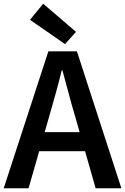

<svg xmlns="http://www.w3.org/2000/svg" viewBox="-22 -1016 675 1036"><path d="M-2 0 239 -739H393L633 0H494L382 -393Q364 -452 348 -514Q332 -576 315 -636H311Q296 -575 279 -513.5Q262 -452 245 -393L132 0ZM140 -200V-303H489V-200ZM329 -778 140 -909 211 -996 388 -844Z"/></svg>

Font: Noto Sans KR SemiBold
Style: Regular
Weight: 600
Designer: Ryoko NISHIZUKA  (kana, bopomofo & ideographs); Paul D. Hunt (Latin, Greek & Cyrillic); Sandoll Communications , Soo-you
Foundry: Adobe
Version: Version 2.004-H2;hotconv 1.0.118;makeotfexe 2.5.65603